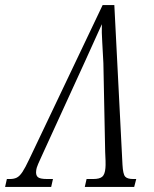

<svg xmlns="http://www.w3.org/2000/svg" viewBox="-60 -734 605 754"><path d="M-40 0 -33 -31H-21Q-5 -31 6 -36.5Q17 -42 28 -58.5Q39 -75 55 -109L343 -714H389L421 -87Q423 -50 431.5 -40.5Q440 -31 463 -31H475L467 0H273L280 -31H306Q331 -31 341.5 -40Q352 -49 354 -74Q355 -83 354.5 -102.5Q354 -122 353 -138L346 -486Q344 -531 341.5 -569Q339 -607 340 -639Q326 -607 309 -570.5Q292 -534 273 -491L106 -126Q97 -106 90 -90.5Q83 -75 82 -63Q80 -47 88 -39Q96 -31 125 -31H148L141 0Z"/></svg>

Font: Noto Serif ExtraCondensed Light
Style: Italic
Weight: 300
Width: 2
Italic angle: -12°
Designer: Monotype Design Team
Foundry: Monotype Imaging Inc.
Version: Version 2.014; ttfautohint (v1.8.4.7-5d5b)